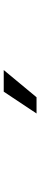

<svg xmlns="http://www.w3.org/2000/svg" viewBox="391 -1189 218 1040"><g transform="rotate(-90 500.0 -669.0)"><path d="M493.2 -580.1H405.3L523.4 -757.8H640.6Z"/></g></svg>

Font: GenEi Gothic M Regular
Style: Regular
Weight: 400
Designer: o_tamon (Modified); [Source Han Sans]
Ryoko NISHIZUKA  (kana & ideographs); Paul D. Hunt (Latin, Greek & Cyrillic); Wenl
Version: Version 1.1a;Original Version 1.004